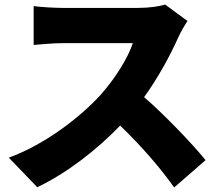

<svg xmlns="http://www.w3.org/2000/svg" viewBox="-20 -776 981 850"><path d="M711 -756C688 -748 641 -741 591 -741H257C228 -741 164 -744 129 -749V-577C157 -579 212 -585 257 -585H568C547 -521 493 -433 428 -359C339 -260 181 -137 19 -78L145 53C276 -10 407 -111 512 -220C602 -133 687 -37 751 54L890 -67C835 -135 715 -262 618 -346C683 -436 736 -536 769 -610C780 -635 801 -670 810 -683Z"/></svg>

Font: GenEiGothic-pro-Heavy
Style: Bold
Weight: 900
Designer: Ryoko NISHIZUKA (kana & ideographs); Paul D. Hunt (Latin, Greek & Cyrillic); Wenlong ZHANG (bopomofo); Sandoll Communica
Foundry: Adobe Systems Incorporated; o_tamon
Version: Version 1.000.140830